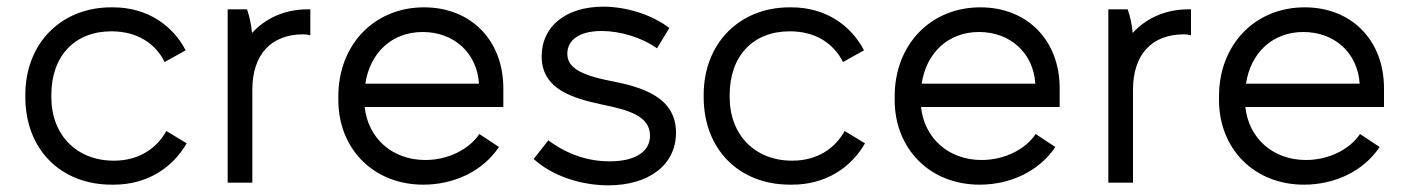

<svg xmlns="http://www.w3.org/2000/svg" viewBox="-20 -548 4228 576"><path d="M315 6H321C422 6 498 -45 540 -118L479 -155C452 -106 400 -66 322 -66H321C211 -66 134 -142 134 -257V-263C134 -380 204 -454 314 -454H315C391 -454 446 -418 474 -362L537 -397C498 -472 422 -526 319 -526H314C164 -526 56 -419 56 -263V-257C56 -100 162 6 315 6Z M663 0H737V-279C737 -384 793 -445 890 -445C898 -445 904 -444 911 -442V-520H903C834 -520 776 -493 736 -449C734 -474 728 -501 721 -520H663Z M1250 6C1342 6 1428 -34 1477 -107L1418 -146C1389 -102 1327 -68 1256 -68C1156 -68 1084 -134 1074 -227H1490V-283C1490 -427 1393 -526 1252 -526C1103 -526 995 -414 995 -259V-248C995 -102 1100 6 1250 6ZM1076 -297C1090 -390 1156 -452 1248 -452C1342 -452 1411 -389 1417 -297Z M1805 8C1926 8 2008 -53 2008 -150C2008 -257 1906 -287 1813 -305C1714 -324 1682 -349 1682 -387C1682 -428 1718 -455 1785 -455C1840 -455 1905 -436 1951 -403L1988 -464C1936 -504 1859 -528 1790 -528C1679 -528 1605 -470 1605 -379C1605 -279 1700 -253 1788 -234C1864 -218 1930 -201 1930 -141C1930 -93 1886 -64 1809 -64C1743 -64 1682 -85 1625 -127L1581 -71C1637 -20 1723 8 1805 8Z M2350 6H2356C2457 6 2533 -45 2575 -118L2514 -155C2487 -106 2435 -66 2357 -66H2356C2246 -66 2169 -142 2169 -257V-263C2169 -380 2239 -454 2349 -454H2350C2426 -454 2481 -418 2509 -362L2572 -397C2533 -472 2457 -526 2354 -526H2349C2199 -526 2091 -419 2091 -263V-257C2091 -100 2197 6 2350 6Z M2919 6C3011 6 3097 -34 3146 -107L3087 -146C3058 -102 2996 -68 2925 -68C2825 -68 2753 -134 2743 -227H3159V-283C3159 -427 3062 -526 2921 -526C2772 -526 2664 -414 2664 -259V-248C2664 -102 2769 6 2919 6ZM2745 -297C2759 -390 2825 -452 2917 -452C3011 -452 3080 -389 3086 -297Z M3305 0H3379V-279C3379 -384 3435 -445 3532 -445C3540 -445 3546 -444 3553 -442V-520H3545C3476 -520 3418 -493 3378 -449C3376 -474 3370 -501 3363 -520H3305Z M3892 6C3984 6 4070 -34 4119 -107L4060 -146C4031 -102 3969 -68 3898 -68C3798 -68 3726 -134 3716 -227H4132V-283C4132 -427 4035 -526 3894 -526C3745 -526 3637 -414 3637 -259V-248C3637 -102 3742 6 3892 6ZM3718 -297C3732 -390 3798 -452 3890 -452C3984 -452 4053 -389 4059 -297Z"/></svg>

Font: Fixel Display Regular
Style: Regular
Weight: 400
Designer: AlfaBravo + MacPaw
Foundry: Kyrylo Tkachov, Marchela Mozhyna, Serhii Makarenko, Maria Weinstein, Zakhar Kryvoshyya
Version: Version 1.211